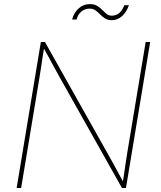

<svg xmlns="http://www.w3.org/2000/svg" viewBox="-20 -937 801 957"><path d="M63 0 183.6 -727.5H204.1L514.6 -175.3Q529.3 -149.9 543 -124.5Q556.6 -99.1 570.3 -74Q584 -48.8 598.1 -23.4H591.3Q595.7 -48.8 599.1 -74Q602.5 -99.1 606.4 -124.5Q610.4 -149.9 614.3 -175.3L706.1 -727.5H728.5L607.9 0H587.9L277.8 -551.3Q263.7 -576.7 249.8 -602.1Q235.8 -627.4 222.2 -652.8Q208.5 -678.2 194.3 -703.6H200.7Q196.3 -678.2 192.4 -652.8Q188.5 -627.4 184.8 -602.1Q181.2 -576.7 176.8 -551.3L85.4 0ZM537.6 -836.4Q517.1 -836.4 503.4 -845.2Q489.7 -854 478.8 -865.2Q467.8 -876.5 456.1 -885.3Q444.3 -894 427.2 -894Q403.3 -894 385.7 -879.6Q368.2 -865.2 361.8 -839.8H339.4Q347.7 -873 371.8 -894.8Q396 -916.5 427.2 -916.5Q450.2 -916.5 464.6 -907.7Q479 -898.9 489.7 -887.7Q500.5 -876.5 511.2 -867.7Q522 -858.9 537.1 -858.9Q558.1 -858.9 573.5 -871.1Q588.9 -883.3 599.6 -911.1H622.6Q610.8 -876.5 588.1 -856.4Q565.4 -836.4 537.6 -836.4Z"/></svg>

Font: Inter 17pt Thin
Style: Italic
Weight: 250
Italic angle: -9.3988°
Version: Version 4.001;git-66647c0bb